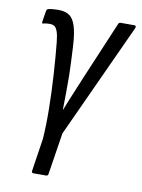

<svg xmlns="http://www.w3.org/2000/svg" viewBox="-79 -550 584 790"><g transform="rotate(10 213.0 -155.0)"><path d="M115 185Q112 185 110 182.5Q108 180 109 176L130 38Q134 -19 133 -89Q132 -159 127.5 -230Q123 -301 117 -362Q114 -392 108.5 -407Q103 -422 95.5 -427Q88 -432 76 -432Q70 -432 63.5 -431.5Q57 -431 50 -429Q42 -426 44 -437L51 -481Q53 -490 59 -491Q67 -493 78 -494Q89 -495 100 -495Q128 -495 145.5 -484Q163 -473 173 -443Q183 -413 186 -356Q188 -323 189 -294Q190 -265 191 -236Q191 -200 191 -165.5Q191 -131 190 -94H191Q201 -119 211 -144Q221 -169 232 -194.5Q243 -220 253 -245L352 -479Q355 -487 361 -487H420Q424 -487 425.5 -484Q427 -481 425 -476L205 3L178 176Q177 185 169 185Z"/></g></svg>

Font: Sofia Sans Condensed
Style: Italic
Weight: 400
Italic angle: -9°
Designer: Botio Nikoltchev, Ani Petrova
Foundry: lettersoup
Version: Version 4.101